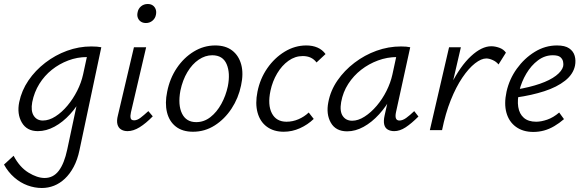

<svg xmlns="http://www.w3.org/2000/svg" viewBox="-69 -650 2905 959"><path d="M140 289Q104 289 68.5 276Q33 263 2.5 236.5Q-28 210 -49 172L-1 128Q29 185 73 212Q117 239 154 239Q197 239 224.5 203Q252 167 267 96L330 -200L384 -277Q371 -221 344 -170Q317 -119 281 -79.5Q245 -40 203.5 -17.5Q162 5 120 5Q65 5 40 -38Q15 -81 27 -140Q39 -198 73 -248Q107 -298 157 -336.5Q207 -375 266 -396.5Q325 -418 387 -418Q403 -418 415 -417Q427 -416 437 -414L328 100Q318 148 299 183.5Q280 219 255 242.5Q230 266 201 277.5Q172 289 140 289ZM145 -48Q176 -48 208 -68.5Q240 -89 268 -122.5Q296 -156 316.5 -196.5Q337 -237 346 -278L370 -389L402 -362Q392 -364 383.5 -364.5Q375 -365 365 -365Q317 -365 272 -348Q227 -331 190 -301.5Q153 -272 127.5 -231Q102 -190 92 -140Q84 -96 99.5 -72Q115 -48 145 -48Z M568 5Q549 5 535.5 -3.5Q522 -12 517.5 -29.5Q513 -47 520 -74L600 -414H661L585 -89Q581 -71 583.5 -60Q586 -49 601 -49Q616 -49 632.5 -61.5Q649 -74 672 -95L694 -69Q660 -34 628.5 -14.5Q597 5 568 5ZM660 -535Q645 -535 634.5 -542Q624 -549 619.5 -561Q615 -573 618 -587Q621 -606 635 -618Q649 -630 669 -630Q684 -630 694 -623Q704 -616 708.5 -604Q713 -592 710 -577Q707 -559 693 -547Q679 -535 660 -535Z M895 8Q842 8 809 -18Q776 -44 765 -89.5Q754 -135 766 -192Q779 -258 814 -310Q849 -362 899 -392.5Q949 -423 1006 -423Q1058 -423 1091 -397.5Q1124 -372 1136 -327Q1148 -282 1135 -223Q1122 -160 1087.5 -107.5Q1053 -55 1003.5 -23.5Q954 8 895 8ZM911 -40Q950 -40 982 -65Q1014 -90 1036.5 -131Q1059 -172 1069 -219Q1082 -285 1063 -329.5Q1044 -374 991 -374Q956 -374 923.5 -352Q891 -330 867 -290Q843 -250 832 -197Q819 -126 840 -83Q861 -40 911 -40Z M1348 8Q1298 8 1264 -17Q1230 -42 1217.5 -87.5Q1205 -133 1217 -192Q1230 -257 1266 -309Q1302 -361 1353 -392Q1404 -423 1461 -423Q1492 -423 1516.5 -412.5Q1541 -402 1557 -380L1512 -338Q1500 -354 1483 -362Q1466 -370 1443 -370Q1405 -370 1372 -346.5Q1339 -323 1315.5 -283.5Q1292 -244 1282 -197Q1267 -126 1289 -84Q1311 -42 1362 -42Q1393 -42 1422 -54.5Q1451 -67 1473 -88L1498 -56Q1468 -27 1429 -9.5Q1390 8 1348 8Z M1665 6Q1608 6 1583.5 -37Q1559 -80 1571 -140Q1582 -198 1616.5 -248Q1651 -298 1701.5 -336.5Q1752 -375 1811.5 -396.5Q1871 -418 1934 -418Q1949 -418 1960 -417Q1971 -416 1980 -414L1909 -90Q1900 -48 1926 -48Q1942 -48 1960 -61Q1978 -74 2000 -95L2021 -68Q1986 -33 1957 -14Q1928 5 1900 5Q1881 5 1867.5 -3Q1854 -11 1850 -28.5Q1846 -46 1852 -73L1890 -243L1927 -277Q1915 -221 1888 -170Q1861 -119 1824.5 -79Q1788 -39 1747 -16.5Q1706 6 1665 6ZM1690 -47Q1720 -47 1752 -67.5Q1784 -88 1812.5 -121.5Q1841 -155 1861.5 -196Q1882 -237 1891 -278L1915 -389L1948 -362Q1941 -364 1932 -364.5Q1923 -365 1914 -365Q1865 -365 1819 -348Q1773 -331 1735 -301.5Q1697 -272 1670.5 -231Q1644 -190 1635 -140Q1627 -94 1643 -70.5Q1659 -47 1690 -47Z M2106 0Q2136 -133 2183 -226.5Q2230 -320 2283.5 -369.5Q2337 -419 2385 -419Q2404 -419 2425 -411.5Q2446 -404 2458 -387L2421 -328Q2410 -342 2392 -350Q2374 -358 2360 -358Q2335 -358 2303.5 -333.5Q2272 -309 2240.5 -262.5Q2209 -216 2182.5 -150Q2156 -84 2139 0ZM2078 0 2174 -414H2233L2137 0Z M2595 9Q2543 9 2508 -16.5Q2473 -42 2460.5 -87Q2448 -132 2461 -192Q2475 -255 2512.5 -307Q2550 -359 2602 -391Q2654 -423 2713 -423Q2753 -423 2774 -408.5Q2795 -394 2801.5 -371Q2808 -348 2803 -322Q2794 -279 2753.5 -247Q2713 -215 2650 -194.5Q2587 -174 2509 -163L2511 -203Q2577 -214 2627.5 -231.5Q2678 -249 2708 -272Q2738 -295 2744 -319Q2746 -329 2743.5 -342Q2741 -355 2730 -364.5Q2719 -374 2692 -374Q2652 -374 2618 -348.5Q2584 -323 2560 -282.5Q2536 -242 2525 -197Q2514 -151 2519.5 -116Q2525 -81 2547.5 -61.5Q2570 -42 2609 -42Q2634 -42 2664.5 -52.5Q2695 -63 2724 -88L2748 -55Q2725 -35 2699.5 -20Q2674 -5 2648 2Q2622 9 2595 9Z"/></svg>

Font: Ysabeau Infant
Style: Italic
Weight: 400
Italic angle: -12°
Designer: Christian Thalmann (Catharsis Fonts)
Version: Version 2.001;gftools[0.9.30]; featfreeze: ss01,ss02,lnum